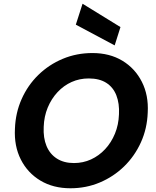

<svg xmlns="http://www.w3.org/2000/svg" viewBox="-20 -996 837 1028"><path d="M357 12Q265 12 196.5 -29Q128 -70 91.5 -142Q55 -214 60 -307Q63 -392 96 -466Q129 -540 185.5 -595Q242 -650 316 -681Q390 -712 475 -712Q567 -712 635 -671Q703 -630 739.5 -558Q776 -486 771 -394Q768 -308 734.5 -234Q701 -160 644.5 -105Q588 -50 514.5 -19Q441 12 357 12ZM376 -123Q425 -123 467.5 -142.5Q510 -162 543 -197.5Q576 -233 595.5 -280.5Q615 -328 617 -384Q620 -442 603 -485.5Q586 -529 549 -552.5Q512 -576 455 -576Q406 -576 363.5 -557Q321 -538 288 -502.5Q255 -467 235.5 -420Q216 -373 214 -317Q211 -258 229 -214.5Q247 -171 284.5 -147Q322 -123 376 -123ZM594 -753 386 -864 422 -976 625 -851Z"/></svg>

Font: DM Sans Black
Style: Italic
Weight: 900
Italic angle: -10°
Designer: Colophon Foundry, Jonny Pinhorn
Foundry: Colophon Foundry
Version: Version 4.004;gftools[0.9.30]